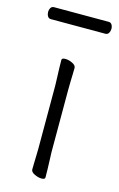

<svg xmlns="http://www.w3.org/2000/svg" viewBox="-109 -720 481 776"><g transform="rotate(15 131.5 -332.0)"><path d="M17 -623Q8 -623 3.5 -631Q-1 -639 -1 -649Q-1 -658 3.5 -665.5Q8 -673 18 -673H246Q255 -673 259.5 -665.5Q264 -658 264 -648Q264 -639 259.5 -631Q255 -623 245 -623ZM104 -368Q104 -378 103 -399Q102 -420 101.5 -442Q101 -464 101 -475Q101 -483 116 -483Q130 -483 145.5 -475.5Q161 -468 161 -457Q161 -449 160.5 -432.5Q160 -416 159.5 -398Q159 -380 159 -368V-105Q159 -99 160 -78Q161 -57 161.5 -34Q162 -11 162 1Q162 9 147 9Q134 9 118 1.5Q102 -6 102 -17Q102 -25 102.5 -43.5Q103 -62 103.5 -80Q104 -98 104 -105Z"/></g></svg>

Font: Moon Stars Kai T Light
Style: Regular
Weight: 300
Designer: GuiWonder
Version: Version 1.101